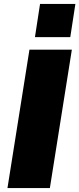

<svg xmlns="http://www.w3.org/2000/svg" viewBox="-20 -958 404 978"><path d="M18 0ZM18 0 130 -705H346L234 0ZM158 -769 184 -938H364L338 -769Z"/></svg>

Font: Winston Black
Style: Italic
Weight: 900
Italic angle: -9°
Designer: Original fonts by Vernon Adams / Changes by Cristiano Sobral
Foundry: VOriginal fonts by Vernon Adams / Changes by Cristiano Sobral
Version: Version 2.503;July 17, 2020;FontCreator 13.0.0.2655 64-bit